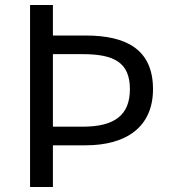

<svg xmlns="http://www.w3.org/2000/svg" viewBox="-20 -753 692 773"><path d="M101 0H193V-168H325C486 -168 596 -240 596 -394C596 -555 487 -610 325 -610H193V-733H101ZM193 -243V-535H313C440 -535 503 -501 503 -394C503 -290 442 -243 313 -243Z"/></svg>

Font: Noto Sans Mono CJK SC
Style: Regular
Weight: 400
Designer: Ryoko NISHIZUKA 西塚涼子 (kana, bopomofo & ideographs); Paul D. Hunt (Latin, Greek & Cyrillic); Sandoll Communications 산돌커뮤니
Foundry: Adobe
Version: Version 2.004;hotconv 1.0.118;makeotfexe 2.5.65603